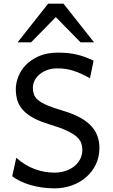

<svg xmlns="http://www.w3.org/2000/svg" viewBox="-20 -1011 614 1043"><path d="M468.8 -585.9Q442.4 -600.6 420.2 -610.6Q397.9 -620.6 377 -627.2Q356 -633.8 335 -636.7Q314 -639.6 290.5 -639.6Q261.2 -639.6 237.1 -630.9Q212.9 -622.1 195.3 -607.4Q177.7 -592.8 168.2 -573.7Q158.7 -554.7 158.7 -534.7Q158.7 -514.6 164.3 -498.3Q169.9 -481.9 187 -467.5Q204.1 -453.1 235.8 -439.2Q267.6 -425.3 319.8 -410.2Q368.2 -396 405.5 -377.2Q442.9 -358.4 468.3 -334Q493.7 -309.6 506.8 -278.3Q520 -247.1 520 -207.5Q520 -158.2 500.7 -117.9Q481.4 -77.6 448 -48.6Q414.6 -19.5 370.1 -3.7Q325.7 12.2 275.9 12.2Q240.7 12.2 207.3 7.3Q173.8 2.4 144.3 -6.3Q114.7 -15.1 89.8 -27.1Q64.9 -39.1 46.4 -53.7L68.4 -153.8Q117.2 -111.3 169.2 -92.3Q221.2 -73.2 275.9 -73.2Q305.2 -73.2 332.5 -81.5Q359.9 -89.8 380.9 -105.7Q401.9 -121.6 414.6 -144.8Q427.2 -168 427.2 -197.8Q427.2 -216.8 421.1 -234.1Q415 -251.5 396.5 -268.1Q377.9 -284.7 343.3 -301Q308.6 -317.4 251.5 -334.5Q194.3 -351.6 158.2 -372.1Q122.1 -392.6 101.6 -416.7Q81.1 -440.9 73.5 -468.5Q65.9 -496.1 65.9 -527.3Q65.9 -558.6 78.9 -593.3Q91.8 -627.9 119.6 -657.2Q147.5 -686.5 190.9 -705.8Q234.4 -725.1 295.4 -725.1Q323.7 -725.1 348.4 -722.7Q373 -720.2 396.2 -714.8Q419.4 -709.5 441.9 -701.2Q464.4 -692.9 488.3 -681.2ZM75.7 -781.2 241.7 -991.2H324.7L490.7 -781.2H417.5L283.2 -918L148.9 -781.2Z"/></svg>

Font: Andika Basic
Style: Regular
Weight: 400
Designer: Annie Olsen & Victor Gaultney
Foundry: SIL International
Version: Version 1.000